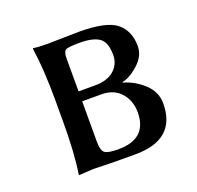

<svg xmlns="http://www.w3.org/2000/svg" viewBox="-86 -524 635 618"><g transform="rotate(-20 231.5 -214.5)"><path d="M176 -251H233Q275 -251 298 -271.5Q321 -292 321 -323Q321 -367 299.5 -382Q278 -397 233 -397Q192 -397 184 -391.5Q176 -386 176 -363ZM176 -217V-77Q176 -49 186.5 -40.5Q197 -32 233 -32Q332 -32 332 -123Q332 -163 308 -190Q284 -217 242 -217ZM135 0 86 3 85 0Q96 -69 96 -180V-249Q96 -356 85 -429L86 -432Q100 -429 135 -429Q156 -429 189.5 -430Q223 -431 242 -431Q337 -431 371 -403Q405 -375 405 -323Q405 -289 374.5 -262Q344 -235 319 -231V-229Q358 -218 388.5 -189.5Q419 -161 419 -122Q419 2 278 2Q205 2 172.5 1Q140 0 135 0Z"/></g></svg>

Font: Libertinus Sans
Style: Regular
Weight: 400
Designer: Philipp H. Poll
Foundry: Khaled Hosny
Version: Version 6.1